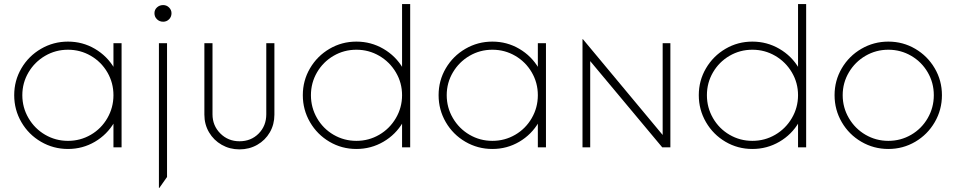

<svg xmlns="http://www.w3.org/2000/svg" viewBox="-20 -726 4711 946"><path d="M50 -257Q50 -329 85.5 -389.5Q121 -450 182 -485.5Q243 -521 315 -521Q387 -521 447.5 -485.5Q508 -450 543.5 -389.5Q579 -329 579 -257Q579 -185 543.5 -124Q508 -63 447.5 -27.5Q387 8 315 8Q243 8 182 -27.5Q121 -63 85.5 -124Q50 -185 50 -257ZM539 -257Q539 -318 509 -369.5Q479 -421 427.5 -451Q376 -481 315 -481Q254 -481 202.5 -451Q151 -421 120.5 -369.5Q90 -318 90 -257Q90 -196 120.5 -144Q151 -92 202.5 -62Q254 -32 315 -32Q376 -32 427.5 -62Q479 -92 509 -144Q539 -196 539 -257ZM539 -513H579V0H539Z M803 -513V146L765 200H763V-513ZM741 -661Q741 -678 753.5 -689.5Q766 -701 784 -701Q801 -701 813 -689Q825 -677 825 -661Q825 -643 813 -631Q801 -619 784 -619Q766 -619 753.5 -631Q741 -643 741 -661Z M987 -161V-513H1027V-163Q1027 -107 1065.5 -68.5Q1104 -30 1160 -30Q1217 -30 1254.5 -68Q1292 -106 1292 -163V-513H1332V-161Q1332 -113 1309.5 -74Q1287 -35 1247.5 -12.5Q1208 10 1160 10Q1112 10 1072.5 -12.5Q1033 -35 1010 -74Q987 -113 987 -161Z M2001 -257Q2001 -329 1965.5 -389.5Q1930 -450 1869 -485.5Q1808 -521 1736 -521Q1664 -521 1603.5 -485.5Q1543 -450 1507.5 -389.5Q1472 -329 1472 -257Q1472 -185 1507.5 -124Q1543 -63 1603.5 -27.5Q1664 8 1736 8Q1808 8 1869 -27.5Q1930 -63 1965.5 -124Q2001 -185 2001 -257ZM2001 -706H1961V-151V-112V0H2001ZM1512 -257Q1512 -318 1542 -369.5Q1572 -421 1623.5 -451Q1675 -481 1736 -481Q1797 -481 1848.5 -451Q1900 -421 1930.5 -369.5Q1961 -318 1961 -257Q1961 -196 1930.5 -144Q1900 -92 1848.5 -62Q1797 -32 1736 -32Q1675 -32 1623.5 -62Q1572 -92 1542 -144Q1512 -196 1512 -257Z M2141 -257Q2141 -329 2176.5 -389.5Q2212 -450 2273 -485.5Q2334 -521 2406 -521Q2478 -521 2538.5 -485.5Q2599 -450 2634.5 -389.5Q2670 -329 2670 -257Q2670 -185 2634.5 -124Q2599 -63 2538.5 -27.5Q2478 8 2406 8Q2334 8 2273 -27.5Q2212 -63 2176.5 -124Q2141 -185 2141 -257ZM2630 -257Q2630 -318 2600 -369.5Q2570 -421 2518.5 -451Q2467 -481 2406 -481Q2345 -481 2293.5 -451Q2242 -421 2211.5 -369.5Q2181 -318 2181 -257Q2181 -196 2211.5 -144Q2242 -92 2293.5 -62Q2345 -32 2406 -32Q2467 -32 2518.5 -62Q2570 -92 2600 -144Q2630 -196 2630 -257ZM2630 -513H2670V0H2630Z M2850 -533H2852L3245 -61V-513H3283V0H3243L2888 -425V0H2850Z M3952 -257Q3952 -329 3916.5 -389.5Q3881 -450 3820 -485.5Q3759 -521 3687 -521Q3615 -521 3554.5 -485.5Q3494 -450 3458.5 -389.5Q3423 -329 3423 -257Q3423 -185 3458.5 -124Q3494 -63 3554.5 -27.5Q3615 8 3687 8Q3759 8 3820 -27.5Q3881 -63 3916.5 -124Q3952 -185 3952 -257ZM3952 -706H3912V-151V-112V0H3952ZM3463 -257Q3463 -318 3493 -369.5Q3523 -421 3574.5 -451Q3626 -481 3687 -481Q3748 -481 3799.5 -451Q3851 -421 3881.5 -369.5Q3912 -318 3912 -257Q3912 -196 3881.5 -144Q3851 -92 3799.5 -62Q3748 -32 3687 -32Q3626 -32 3574.5 -62Q3523 -92 3493 -144Q3463 -196 3463 -257Z M4092 -257Q4092 -329 4127.5 -389.5Q4163 -450 4224 -485.5Q4285 -521 4357 -521Q4429 -521 4489.5 -485.5Q4550 -450 4585.5 -389.5Q4621 -329 4621 -257Q4621 -185 4585.5 -124Q4550 -63 4489.5 -27.5Q4429 8 4357 8Q4285 8 4224 -27.5Q4163 -63 4127.5 -124Q4092 -185 4092 -257ZM4581 -257Q4581 -318 4551 -369.5Q4521 -421 4469.5 -451Q4418 -481 4357 -481Q4296 -481 4244.5 -451Q4193 -421 4162.5 -369.5Q4132 -318 4132 -257Q4132 -196 4162.5 -144Q4193 -92 4244.5 -62Q4296 -32 4357 -32Q4418 -32 4469.5 -62Q4521 -92 4551 -144Q4581 -196 4581 -257Z"/></svg>

Font: Lineal Thin
Style: Regular
Weight: 200
Designer: Created by Frank Adebiaye with contributions from Anton Moglia & Ariel Martín Pérez
Created by Frank ADEBIAYE with FontF
Foundry: Velvetyne Type Foundry
Version: Version 2.000;Glyphs 3.2 (3227)